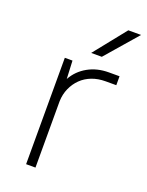

<svg xmlns="http://www.w3.org/2000/svg" viewBox="-136 -779 651 848"><g transform="rotate(20 190.0 -355.0)"><path d="M95 -500H131L135 -415Q159 -458 202 -482Q245 -506 300 -506H350V-464H300Q265 -464 236 -453Q207 -442 186 -421.5Q165 -401 152.5 -373Q140 -345 139 -312V0H95ZM317 -710H377L247 -560H197Z"/></g></svg>

Font: Retni Sans Light
Style: Regular
Weight: 300
Designer: Vitaly Kuzmin
Foundry: ParaType Ltd.
Version: Version 1.00;March 2, 2019;FontCreator 11.5.0.2425 64-bit; t